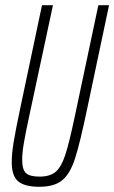

<svg xmlns="http://www.w3.org/2000/svg" viewBox="-20 -708 438 736"><path d="M25 -86Q25 -119 32.5 -164.5Q40 -210 58 -295L141 -688H183L92 -263Q78 -198 71.5 -160Q65 -122 65 -96Q65 -58 79.5 -44.5Q94 -31 131 -31Q172 -31 193.5 -49.5Q215 -68 230 -113.5Q245 -159 267 -263L357 -688H398L315 -295Q287 -161 268 -101.5Q249 -42 218.5 -17Q188 8 131 8Q74 8 49.5 -13Q25 -34 25 -86Z"/></svg>

Font: Saira Ultra Condensed ExLight
Style: Italic
Weight: 200
Width: 1
Italic angle: -12°
Designer: Hector Gatti with collaboration of the Omnibus-Type team
Foundry: Omnibus-Type
Version: Version 1.001; ttfautohint (v1.8)